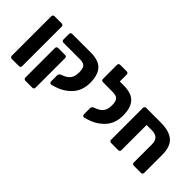

<svg xmlns="http://www.w3.org/2000/svg" viewBox="-33 -1364 2209 2209"><g transform="rotate(45 1071.5 -259.5)"><path d="M59 99V-546Q59 -557 66.5 -564Q74 -571 84 -571H203Q214 -571 221 -564Q228 -557 228 -546V99Q228 110 221 117Q214 124 203 124H84Q74 124 66.5 117Q59 110 59 99Z M587 -14V-115Q587 -125 594 -133.5Q601 -142 612 -147L644 -160Q690 -178 716.5 -213.5Q743 -249 743 -315Q743 -378 721 -403Q699 -428 639 -428H372Q362 -428 354.5 -435.5Q347 -443 347 -454V-547Q347 -557 354.5 -564Q362 -571 372 -571H674Q804 -571 861 -508.5Q918 -446 918 -320Q918 -193 843 -112Q768 -31 655 1L614 13Q604 15 595.5 6Q587 -3 587 -14ZM347 166V-317Q347 -328 354.5 -335Q362 -342 372 -342H487Q498 -342 505 -335Q512 -328 512 -317V166Q512 177 505 184Q498 191 487 191H372Q362 191 354.5 184Q347 177 347 166Z M1452 -320Q1452 -193 1377 -112Q1302 -31 1189 1L1149 13Q1139 15 1130.5 6.5Q1122 -2 1122 -14V-115Q1122 -125 1129 -133.5Q1136 -142 1147 -147L1179 -160Q1225 -178 1251.5 -213.5Q1278 -249 1278 -315Q1278 -378 1255.5 -403Q1233 -428 1174 -428H1151H1148L1014 -429Q1003 -429 996 -436Q989 -443 989 -454V-685Q989 -696 996.5 -703Q1004 -710 1014 -710H1122Q1133 -710 1140 -703Q1147 -696 1147 -685V-571H1209Q1339 -571 1395.5 -508.5Q1452 -446 1452 -320Z M1550 -25V-546Q1550 -557 1557.5 -564Q1565 -571 1575 -571H1812Q1953 -571 2021 -512.5Q2089 -454 2089 -320V-25Q2089 -15 2082 -7.5Q2075 0 2064 0H1945Q1934 0 1927 -7Q1920 -14 1920 -25V-321Q1920 -435 1807 -435H1719V-25Q1719 -15 1712 -7.5Q1705 0 1694 0H1575Q1565 0 1557.5 -7.5Q1550 -15 1550 -25Z"/></g></svg>

Font: Hezaedrus
Style: Bold
Weight: 700
Designer: Hubert & Fischer
Foundry: Hubert & Fischer
Version: Version 1.10;September 3, 2019;FontCreator 11.5.0.2425 64-bi